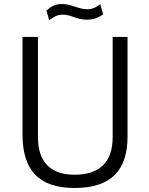

<svg xmlns="http://www.w3.org/2000/svg" viewBox="-20 -926 744 956"><path d="M615 -742H541V-243C541 -117 474 -56 352 -56C232 -56 169 -119 169 -243V-742H92V-258C92 -81 170 10 352 10C534 10 615 -79 615 -246ZM479 -905C459 -890 442 -880 414 -880C370 -880 336 -906 289 -906C253 -906 231 -892 211 -873L225 -826C245 -839 261 -853 293 -853C336 -853 359 -828 414 -828C455 -828 478 -844 494 -855Z"/></svg>

Font: Cheyenne Sans Light
Style: Regular
Weight: 300
Designer: The Public Sans project authors (U.S. Web Design System), Libre Franklin designed by Pablo Impallari and Rodrigo Fuenzal
Foundry: The Cheyenne Sans Project Authors
Version: Version 2.007